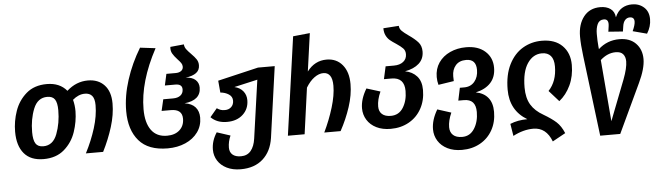

<svg xmlns="http://www.w3.org/2000/svg" viewBox="-55 -989 4975 1441"><g transform="rotate(-5 2432.5 -268.5)"><path d="M791 -356Q791 -272 762.5 -180.5Q734 -89 689 0H559Q606 -91 634.5 -182.5Q663 -274 663 -354Q663 -403 644.5 -425Q626 -447 590 -447Q542 -447 498 -409Q509 -368 509 -322Q508 -244 482 -167Q456 -90 395.5 -37.5Q335 15 240 15Q143 15 93.5 -43.5Q44 -102 44 -208Q44 -287 70.5 -363.5Q97 -440 157 -492Q217 -544 312 -544Q409 -544 462 -480Q533 -544 621 -544Q699 -544 745 -495Q791 -446 791 -356ZM307 -448Q234 -448 202.5 -369.5Q171 -291 171 -194Q171 -135 188 -108Q205 -81 246 -81Q319 -81 350 -162.5Q381 -244 381 -341Q381 -397 364 -422.5Q347 -448 307 -448Z M888 -289Q888 -403 927 -524Q966 -645 1033 -755L1149 -741Q1019 -499 1019 -292Q1019 -190 1059.5 -134.5Q1100 -79 1178 -79Q1238 -79 1273 -111Q1308 -143 1308 -196Q1308 -268 1223 -268H1153L1173 -354H1247Q1283 -354 1303.5 -370.5Q1324 -387 1324 -416Q1324 -456 1273 -456H1194L1213 -542H1283Q1309 -542 1324.5 -553.5Q1340 -565 1340 -585Q1340 -600 1331.5 -612.5Q1323 -625 1305 -644Q1281 -670 1269 -691Q1257 -712 1260 -741L1363 -751Q1364 -731 1376 -714.5Q1388 -698 1411 -675Q1436 -650 1449 -630.5Q1462 -611 1462 -586Q1462 -549 1435 -528.5Q1408 -508 1355 -501Q1403 -499 1428 -476.5Q1453 -454 1453 -418Q1453 -323 1330 -310Q1384 -302 1410.5 -271.5Q1437 -241 1437 -193Q1437 -131 1402.5 -83.5Q1368 -36 1308.5 -10Q1249 16 1175 16Q1029 16 958.5 -66Q888 -148 888 -289Z M2028 -529 1953 6Q1938 106 1874.5 163Q1811 220 1707 220Q1647 220 1602.5 198Q1558 176 1534.5 138.5Q1511 101 1511 56Q1511 -11 1551 -72L1652 -39Q1632 6 1632 51Q1632 85 1654 104Q1676 123 1717 123Q1765 123 1792 90Q1819 57 1827 -1L1889 -439L1713 -399Q1755 -389 1778 -360.5Q1801 -332 1801 -293Q1801 -227 1755.5 -185Q1710 -143 1635 -143Q1560 -143 1514 -189L1567 -252Q1582 -242 1595 -237.5Q1608 -233 1627 -233Q1657 -233 1675.5 -251Q1694 -269 1694 -298Q1694 -329 1667 -346.5Q1640 -364 1604 -367L1596 -457L1902 -529Z M2583 -346Q2583 -264 2553.5 -174Q2524 -84 2478 0H2355Q2398 -89 2426 -181Q2454 -273 2454 -344Q2454 -396 2436.5 -420.5Q2419 -445 2387 -445Q2353 -445 2318.5 -420Q2284 -395 2255 -347L2207 0H2081L2185 -740L2312 -753L2272 -467Q2330 -544 2419 -544Q2494 -544 2538.5 -490.5Q2583 -437 2583 -346Z M3121 -254Q3121 -175 3087 -113.5Q3053 -52 2992.5 -18Q2932 16 2855 16Q2793 16 2747.5 -6.5Q2702 -29 2677.5 -68.5Q2653 -108 2653 -156Q2653 -226 2699 -302L2802 -270Q2775 -211 2775 -159Q2775 -122 2798 -101.5Q2821 -81 2864 -81Q2925 -81 2957.5 -133Q2990 -185 2990 -258Q2990 -360 2893 -360H2836L2857 -455H2920Q2964 -455 2990.5 -476Q3017 -497 3017 -533Q3017 -560 3000.5 -577Q2984 -594 2951 -616Q2923 -634 2905.5 -648.5Q2888 -663 2876.5 -686Q2865 -709 2865 -741L2982 -749Q2983 -727 2999.5 -710.5Q3016 -694 3049 -671Q3094 -640 3118.5 -612.5Q3143 -585 3143 -542Q3143 -486 3104.5 -451.5Q3066 -417 2999 -405Q3054 -395 3087.5 -357.5Q3121 -320 3121 -254Z M3638 -44Q3638 33 3604.5 93Q3571 153 3511 186.5Q3451 220 3374 220Q3311 220 3265 197Q3219 174 3194.5 134.5Q3170 95 3170 47Q3170 -23 3215 -99L3318 -66Q3292 -7 3292 42Q3292 80 3315.5 101.5Q3339 123 3384 123Q3443 123 3476 71Q3509 19 3509 -54Q3509 -103 3487 -127Q3465 -151 3420 -151H3378L3398 -246H3431Q3480 -246 3509 -280.5Q3538 -315 3538 -369Q3538 -450 3463 -450Q3411 -450 3383.5 -418Q3356 -386 3356 -337L3357 -300L3240 -282Q3232 -311 3232 -341Q3232 -403 3263.5 -449Q3295 -495 3349.5 -520Q3404 -545 3470 -545Q3561 -545 3614 -497.5Q3667 -450 3667 -374Q3667 -304 3627 -260.5Q3587 -217 3514 -201Q3574 -190 3606 -150.5Q3638 -111 3638 -44Z M3920 108Q3844 108 3767 149L3752 57Q3810 33 3882 33Q3754 -43 3754 -200Q3754 -312 3793 -389.5Q3832 -467 3897 -505.5Q3962 -544 4041 -544Q4140 -544 4195 -489Q4250 -434 4250 -344Q4250 -259 4218 -191Q4186 -123 4133 -81L4059 -164Q4123 -232 4123 -344Q4123 -397 4100 -423.5Q4077 -450 4034 -450Q3967 -450 3924.5 -387Q3882 -324 3882 -205Q3882 -126 3912.5 -75.5Q3943 -25 4005 10Q4066 46 4099.5 76.5Q4133 107 4156 162L4058 216Q4017 108 3920 108Z M4727 -556Q4748 -602 4748 -627Q4748 -661 4714 -661Q4693 -661 4678.5 -645Q4664 -629 4660 -599L4654 -560L4545 -568L4551 -611Q4552 -616 4552 -625Q4552 -663 4519 -663Q4485 -663 4471 -633Q4457 -603 4457 -559Q4457 -505 4461 -463L4463 -444Q4530 -505 4621 -505Q4701 -505 4745.5 -459Q4790 -413 4790 -341Q4790 -269 4740 -164L4567 204H4416L4341 -403Q4330 -489 4330 -550Q4330 -642 4375 -699.5Q4420 -757 4500 -757Q4547 -757 4577 -735.5Q4607 -714 4611 -671Q4630 -716 4663 -736.5Q4696 -757 4739 -757Q4793 -757 4829 -724.5Q4865 -692 4865 -635Q4865 -579 4833 -528ZM4470 -361 4509 103 4627 -201Q4659 -285 4659 -335Q4659 -369 4641.5 -389.5Q4624 -410 4586 -410Q4524 -410 4470 -361Z"/></g></svg>

Font: FiraGO Medium
Style: Italic
Weight: 500
Italic angle: -8°
Designer: bBox Type GmbH
Foundry: bBox Type GmbH
Version: Version 1.001